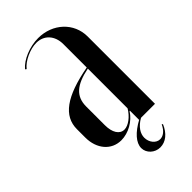

<svg xmlns="http://www.w3.org/2000/svg" viewBox="-204 -558 748 748"><g transform="rotate(-45 170.0 -184.0)"><path d="M26 -99C26 -36 64 8 118 8C157 8 199 -15 221 -50H223V0H224C178 25 151 55 151 84C151 112 176 135 206 135C236 135 262 114 277 78L273 75C261 101 244 112 228 112C206 112 188 90 188 64C188 42 202 18 234 0H311V-371C311 -446 250 -503 170 -503C123 -503 72 -482 48 -453L53 -449C72 -474 117 -495 152 -495C194 -495 223 -464 223 -417V-288C88 -263 26 -218 26 -145ZM156 -13C130 -13 114 -39 114 -79V-182C114 -238 148 -267 223 -282V-63C206 -34 178 -13 156 -13Z"/></g></svg>

Font: Moniqa SemBd Display
Style: Regular
Weight: 600
Designer: Rajesh Rajput
Foundry: Rajesh Rajput
Version: Version 1.000